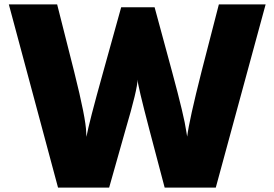

<svg xmlns="http://www.w3.org/2000/svg" viewBox="-20 -803 1224 858"><path d="M19.5 -783.2H235.4L311.5 -482.4Q364.3 -271.5 365.2 -210.9L366.2 -191.4Q377 -252 441.4 -482.4L521.5 -770.5H670.9L749 -482.4Q803.7 -280.3 812.5 -215.8L816.4 -192.4Q825.2 -264.6 880.9 -484.4L958 -783.2H1167L944.3 35.2H715.8L647.5 -223.6Q594.7 -424.8 594.7 -447.3Q594.7 -405.3 541 -223.6L467.8 35.2H239.3Z"/></svg>

Font: GenEi M Gothic v2 Black
Style: Regular
Weight: 900
Version: Version 2.0